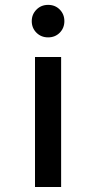

<svg xmlns="http://www.w3.org/2000/svg" viewBox="-20 -568 384 768"><path d="M237.5 -483.5Q237.5 -456 219 -437.2Q200.5 -418.5 172.5 -418.5Q144.5 -418.5 125.8 -437.2Q107 -456 107 -483.5Q107 -510.5 125.8 -529.5Q144.5 -548.5 172.5 -548.5Q200.5 -548.5 219 -529.8Q237.5 -511 237.5 -483.5ZM120 180V-340H224.5V180Z"/></svg>

Font: Hauora SemiBold
Style: Regular
Weight: 600
Designer: Wayne Shih
Foundry: WCYS
Version: Version 1.001